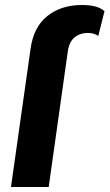

<svg xmlns="http://www.w3.org/2000/svg" viewBox="-20 -748 438 768"><path d="M102.1 -551.8Q113.8 -639.6 169.2 -683.8Q224.6 -728 308.1 -728Q371.6 -728 397.9 -703.1L373 -604Q357.4 -616.2 332 -616.2Q298.8 -616.2 277.3 -597.7Q255.9 -579.1 251 -541L174.8 0H23.9Z"/></svg>

Font: Human Sans Bold
Style: Italic
Weight: 700
Italic angle: -8°
Designer: Tim Radville
Foundry: Continuum
Version: Version 1.000;FEAKit 1.0